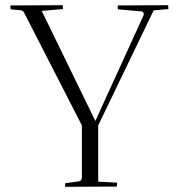

<svg xmlns="http://www.w3.org/2000/svg" viewBox="-20 -720 685 741"><path d="M629 -700Q629 -699 630 -685L573 -680L359 -236V-19L432 -15Q432 -14 431 0L231 1Q231 -8 232 -13L284 -20Q294 -21 296 -33V-236L71 -675Q67 -678 63 -680L21 -684Q20 -690 20 -699L222 -700Q222 -699 223 -685L141 -678L348 -253L535 -663Q535 -675 526 -676L435 -684Q434 -690 434 -699Z"/></svg>

Font: Antic Didone
Style: Regular
Weight: 400
Designer: Santiago Orozco
Foundry: Santiago Orozco
Version: Version 2.000